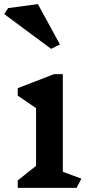

<svg xmlns="http://www.w3.org/2000/svg" viewBox="-33 -912 446 932"><path d="M339 0H53V-36L142 -107V-387L53 -448V-484L229 -552H272V-78L362 -45ZM215 -675 -13 -844 7 -873 151 -892 258 -696Z"/></svg>

Font: Inknut Antiqua Medium
Style: Regular
Weight: 500
Designer: Claus Eggers Sørensen
Foundry: Claus Eggers Sørensen
Version: Version 1.003; ttfautohint (v1.8.2) -l 8 -r 50 -G 200 -x 14 